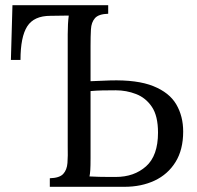

<svg xmlns="http://www.w3.org/2000/svg" viewBox="-20 -720 758 740"><path d="M172 0V-33Q209 -34 223.5 -49.5Q238 -65 240 -92Q242 -119 241 -156V-588Q241 -608 242 -626.5Q243 -645 245 -660L174 -659Q111 -659 85 -618.5Q59 -578 59 -489H22L28 -700H397V-667Q360 -666 346 -650Q332 -634 330.5 -607Q329 -580 329 -544V-407L404 -410Q509 -413 571 -388Q633 -363 659.5 -317.5Q686 -272 686 -213Q686 -143 656.5 -95.5Q627 -48 576 -24Q525 0 459 0ZM325 -40Q341 -39 362 -38.5Q383 -38 401.5 -38Q420 -38 426 -38Q497 -38 543 -79Q589 -120 589 -209Q589 -273 565.5 -308Q542 -343 504.5 -357.5Q467 -372 426 -372Q397 -372 374.5 -371.5Q352 -371 329 -369Q329 -266 329 -204.5Q329 -143 329 -111Q329 -79 328 -64.5Q327 -50 325 -40Z"/></svg>

Font: Lora
Style: Regular
Weight: 400
Designer: Olga Karpushina, Alexei Vanyashin (Cyrillic)
Foundry: Cyreal
Version: Version 3.005; ttfautohint (v1.8.4.7-5d5b)